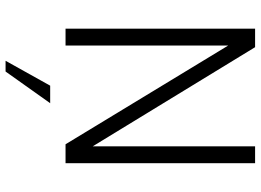

<svg xmlns="http://www.w3.org/2000/svg" viewBox="-146 -591 958 706"><g transform="rotate(90 333.0 -238.0)"><path d="M85.5 -697H153.5L518 -100V-697H580V0H510.5L147.5 -598V0H85.5ZM295 56.5H359.5L243 220.5H203.5Z"/></g></svg>

Font: HK Grotesk Light
Style: Regular
Weight: 300
Designer: Alfredo Marco Pradil
Foundry: Hanken Design Co.
Version: Version 3.001